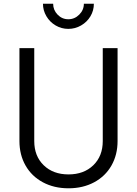

<svg xmlns="http://www.w3.org/2000/svg" viewBox="-20 -1005 740 1037"><path d="M85 -243V-745H165V-243Q165 -162 216 -112.5Q267 -63 350 -63Q433 -63 484 -112.5Q535 -162 535 -243V-745H615V-243Q615 -169 582 -111Q549 -53 488.5 -20.5Q428 12 350 12Q272 12 211.5 -20.5Q151 -53 118 -111Q85 -169 85 -243ZM212 -985H267Q267 -951 291 -926Q315 -901 349 -901Q383 -901 408 -926Q433 -951 433 -985H487Q487 -948 468.5 -917Q450 -886 418 -867.5Q386 -849 349 -849Q312 -849 280.5 -867.5Q249 -886 230.5 -917.5Q212 -949 212 -985Z"/></svg>

Font: Evergrow Sans 
Style: Regular
Weight: 400
Foundry: 10Web
Version: Version 1.000